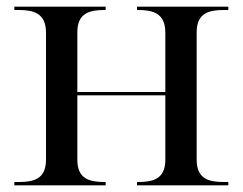

<svg xmlns="http://www.w3.org/2000/svg" viewBox="-20 -556 728 576"><path d="M23 0H297V-10H294C250 -10 212 -18 212 -77V-270H476V-77C476 -18 438 -10 394 -10H391V0H665V-10H652C608 -10 570 -18 570 -77V-459C570 -518 608 -526 652 -526H665V-536H391V-526H394C438 -526 476 -517 476 -458V-280H212V-459C212 -518 250 -526 294 -526H297V-536H23V-526H36C80 -526 118 -517 118 -458V-77C118 -18 80 -10 36 -10H23Z"/></svg>

Font: Noto Serif Display
Style: Regular
Weight: 400
Designer: Monotype Design Team
Foundry: Monotype Imaging Inc.
Version: Version 2.009